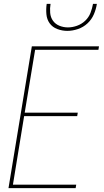

<svg xmlns="http://www.w3.org/2000/svg" viewBox="-20 -975 540 995"><path d="M24 0 145 -735H493L490 -717H162L108 -391H383L380 -373H105L47 -18H375L372 0ZM329 -815Q302 -815 277 -824.5Q252 -834 237.5 -854Q223 -874 220.5 -901Q218 -928 222 -955H242Q238 -932 240 -908.5Q242 -885 254.5 -867.5Q267 -850 288 -841.5Q309 -833 332 -833Q355 -833 379 -841.5Q403 -850 421.5 -867.5Q440 -885 449 -908.5Q458 -932 462 -955H482Q478 -928 466.5 -901Q455 -874 433.5 -854Q412 -834 384 -824.5Q356 -815 329 -815Z"/></svg>

Font: Iosevka Term Curly Th Obl
Style: Regular
Weight: 100
Italic angle: -9°
Designer: Belleve Invis
Foundry: Belleve Invis
Version: Version 32.3.0